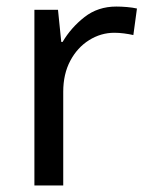

<svg xmlns="http://www.w3.org/2000/svg" viewBox="-20 -566 453 586"><path d="M335 -546Q350 -546 367.5 -544.5Q385 -543 398 -540L387 -459Q374 -462 358.5 -464Q343 -466 329 -466Q288 -466 252 -443.5Q216 -421 194.5 -380.5Q173 -340 173 -286V0H85V-536H157L167 -438H171Q197 -482 238 -514Q279 -546 335 -546Z"/></svg>

Font: Noto Sans Old North Arabian
Style: Regular
Weight: 400
Designer: Monotype Design Team
Foundry: Monotype Imaging Inc.
Version: Version 2.001; ttfautohint (v1.8.4.7-5d5b)